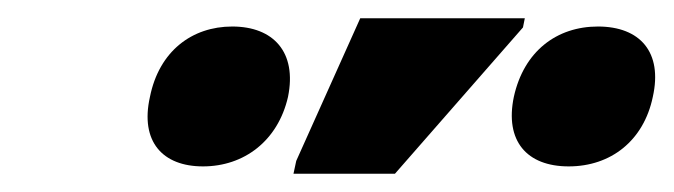

<svg xmlns="http://www.w3.org/2000/svg" viewBox="-20 -796 737 210"><path d="M301 -606H412L552 -766L554 -776H374L304 -620ZM202 -614C247 -614 284 -642 295 -690C305 -739 279 -767 234 -767C190 -767 154 -740 144 -690C133 -641 158 -614 202 -614ZM602 -614C648 -614 684 -642 694 -690C705 -739 680 -767 634 -767C589 -767 553 -740 542 -690C532 -642 556 -614 602 -614Z"/></svg>

Font: Noto Sans Condensed Black
Style: Italic
Weight: 900
Width: 3
Italic angle: -12°
Designer: Monotype Design Team
Foundry: Monotype Imaging Inc.
Version: Version 2.013